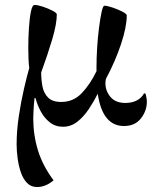

<svg xmlns="http://www.w3.org/2000/svg" viewBox="-20 -499 627 774"><path d="M234 12Q203 12 180.5 -6Q158 -24 144 -50.5Q130 -77 123 -104L119 -103Q116 -73 115 -49.5Q114 -26 114 -22Q114 45 133 107Q152 169 196 228Q164 255 129 255Q105 255 89 238.5Q73 222 64 195.5Q55 169 51 139Q47 109 47 83Q47 28 56 -31.5Q65 -91 77 -142.5Q89 -194 98 -225Q96 -238 95 -259.5Q94 -281 94 -306Q94 -344 96.5 -384Q99 -424 104.5 -451.5Q110 -479 119 -479Q132 -479 153 -472Q174 -465 191.5 -456Q209 -447 209 -441Q209 -403 191 -342Q173 -281 146 -207Q146 -179 151 -151.5Q156 -124 173.5 -106Q191 -88 227 -88Q276 -88 310 -124Q344 -160 369 -212V-230Q369 -263 371.5 -305Q374 -347 379 -386Q384 -425 389.5 -450.5Q395 -476 401 -476Q411 -476 432.5 -469Q454 -462 472.5 -452.5Q491 -443 491 -437Q491 -391 468 -321.5Q445 -252 407 -181Q406 -175 405.5 -172Q405 -169 405 -164Q405 -132 425.5 -108Q446 -84 485 -84Q539 -84 561 -123L567 -121Q569 -112 570.5 -104.5Q572 -97 572 -89Q572 -52 548 -21.5Q524 9 480 9Q393 9 374 -121Q359 -91 338.5 -60Q318 -29 292 -8.5Q266 12 234 12Z"/></svg>

Font: Tiro Telugu
Style: Regular
Weight: 400
Designer: Telugu: John Hudson & Fiona Ross. Latin: John Hudson.
Foundry: Tiro Typeworks Ltd.
Version: Version 1.52